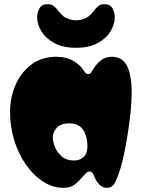

<svg xmlns="http://www.w3.org/2000/svg" viewBox="-20 -886 674 920"><path d="M492 14Q452 14 429 -47Q422 -64 410 -64Q400 -64 394.5 -58.5Q389 -53 384 -48Q359 -18 338.5 -2Q318 14 283 14Q234 14 188.5 -14.5Q143 -43 106.5 -94Q70 -145 49 -211Q28 -277 28 -352Q29 -422 55.5 -481.5Q82 -541 131.5 -577.5Q181 -614 250 -614Q300 -614 335 -592Q351 -582 362 -571.5Q373 -561 380 -550Q386 -541 390.5 -536Q395 -531 403 -531Q411 -531 415 -536.5Q419 -542 423 -549Q440 -578 462.5 -596Q485 -614 515 -614Q567 -614 589 -569.5Q611 -525 611 -442Q611 -399 605.5 -347.5Q600 -296 592 -244.5Q584 -193 574.5 -148.5Q565 -104 556 -75Q544 -36 531 -11Q518 14 492 14ZM334 -117Q367 -117 385.5 -139Q404 -161 397 -211Q385 -295 313 -295Q273 -295 253 -274.5Q233 -254 233 -227Q233 -207 243.5 -181Q254 -155 276.5 -136Q299 -117 334 -117ZM344 -789Q363 -789 379 -794.5Q395 -800 405 -808Q420 -820 429.5 -833.5Q439 -847 450.5 -856.5Q462 -866 481 -866Q508 -866 519 -846Q530 -826 530 -803Q530 -769 509 -735Q488 -701 447 -679Q406 -657 344 -657Q283 -657 241.5 -679Q200 -701 179 -735Q158 -769 158 -803Q158 -826 169 -846Q180 -866 207 -866Q227 -866 238.5 -856.5Q250 -847 260 -833.5Q270 -820 284 -808Q294 -800 309.5 -794.5Q325 -789 344 -789Z"/></svg>

Font: Matemasie
Style: Regular
Weight: 400
Designer: Adam Yeo
Version: Version 1.001; ttfautohint (v1.8.4.7-5d5b)